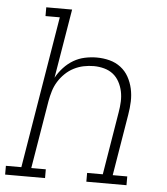

<svg xmlns="http://www.w3.org/2000/svg" viewBox="-68 -782 720 829"><g transform="rotate(5 292.5 -367.5)"><path d="M-15 0V-38H52L161 -697H99V-735H211L161 -435Q174 -459 193 -479.5Q212 -500 235 -513.5Q258 -527 284 -532.5Q310 -538 335 -538Q364 -538 391 -531Q418 -524 439.5 -507.5Q461 -491 474 -467.5Q487 -444 493 -417Q499 -390 498 -361.5Q497 -333 492 -304L448 -38H511V0H337V-38H405L450 -311Q454 -334 455 -357Q456 -380 451.5 -401.5Q447 -423 436.5 -442.5Q426 -462 409.5 -475Q393 -488 371 -494Q349 -500 326 -500Q304 -500 282 -495.5Q260 -491 239.5 -480.5Q219 -470 202 -453.5Q185 -437 173 -417.5Q161 -398 154.5 -376.5Q148 -355 144 -333L95 -38H158V0Z"/></g></svg>

Font: Iosevka Slab XLtExObl
Style: Regular
Weight: 200
Width: 7
Italic angle: -9°
Monospace: yes
Designer: Belleve Invis
Foundry: Belleve Invis
Version: Version 11.1.1; ttfautohint (v1.8.3)